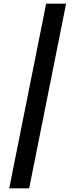

<svg xmlns="http://www.w3.org/2000/svg" viewBox="-20 -820 408 1040"><path d="M30 200 230 -800H338L138 200Z"/></svg>

Font: Big Shoulders Display Thin
Style: Bold
Weight: 700
Version: Version 2.002